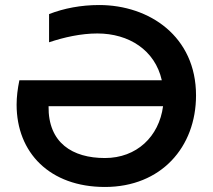

<svg xmlns="http://www.w3.org/2000/svg" viewBox="-20 -733 845 763"><path d="M397 10C620 10 759 -148 759 -354C759 -588 574 -713 374 -713C302 -713 234 -700 175 -677V-565C235 -585 302 -600 367 -600C492 -600 596 -534 623 -414H57C50 -380 46 -348 46 -317C46 -126 178 10 397 10ZM173 -311H628C612 -190 523 -105 397 -105C268 -105 171 -165 173 -311Z"/></svg>

Font: Chess Sans SemiBold
Style: Regular
Weight: 600
Designer: Wolf Bōese
Foundry: Wolf Bōese
Version: Version 7.223;Glyphs 3.3 (3306)